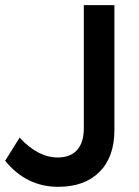

<svg xmlns="http://www.w3.org/2000/svg" viewBox="-22 -720 540 745"><path d="M203.1 -108.9Q251 -109.4 276.9 -137.7Q302.7 -166 303.2 -220.2V-700.2H421.9V-215.8Q421.9 -110.4 363.8 -52.7Q305.7 4.9 204.1 4.9Q80.1 4.9 -2 -96.2L54.2 -186Q125 -108.9 203.1 -108.9Z"/></svg>

Font: TruenoRg
Style: Book
Weight: 400
Designer: Julieta Ulanovsky
Foundry: Julieta Ulanovsky
Version: Version 3.001b